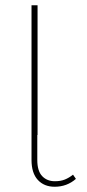

<svg xmlns="http://www.w3.org/2000/svg" viewBox="-20 -701 333 731"><path d="M269 -20Q235 10 188 10Q148 10 124 -16Q100 -42 100 -92V-681H123V-187H122V-92Q122 -50 140.5 -30.5Q159 -11 189 -11Q211 -11 227 -17.5Q243 -24 258 -36Z"/></svg>

Font: Fira Sans Condensed Thin
Style: Regular
Weight: 250
Width: 3
Designer: Carrois Corporate & Edenspiekermann AG
Foundry: Carrois Corporate GbR & Edenspiekermann AG
Version: Version 4.203